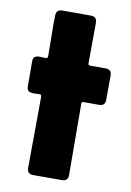

<svg xmlns="http://www.w3.org/2000/svg" viewBox="-80 -734 537 785"><g transform="rotate(10 189.0 -341.5)"><path d="M89.8 -488.8Q89.8 -530.8 88.9 -573.2Q87.9 -615.7 88.9 -657.7Q89.4 -683.1 113.8 -683.1H232.9Q258.3 -683.1 258.3 -657.7Q258.3 -615.7 257.8 -573.2Q257.3 -530.8 257.3 -488.8Q257.3 -481 265.1 -481H329.6Q355 -481 355 -455.6Q355 -430.2 354.7 -405Q354.5 -379.9 354.5 -354.5Q354.5 -329.6 329.6 -329.6H265.1Q256.8 -329.6 256.8 -321.8Q256.8 -248 257.6 -173.8Q258.3 -99.6 258.3 -25.4Q258.3 0 232.9 0H113.8Q88.4 0 88.4 -25.4Q88.4 -99.6 89.4 -173.8Q90.3 -248 90.3 -321.8Q90.3 -330.1 81.1 -330.1Q71.8 -330.1 59.8 -329.3Q47.9 -328.6 38.6 -333Q29.3 -337.4 29.3 -354.5Q29.3 -379.9 29.1 -405Q28.8 -430.2 28.8 -455.6Q28.8 -473.1 38.1 -477.5Q47.4 -481.9 59.3 -481Q71.3 -480 80.6 -480.2Q89.8 -480.5 89.8 -488.8Z"/></g></svg>

Font: Belanosima SemiBold
Style: Regular
Weight: 600
Designer: The DocRepair Project, Santiago Orozco
Foundry: Google
Version: Version 2.000